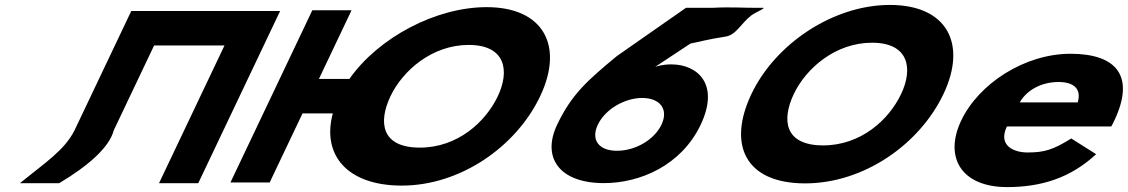

<svg xmlns="http://www.w3.org/2000/svg" viewBox="-20 -747 4594 782"><path d="M443.2 -215.9 607.7 -561.9H894.4L627.7 -0.9H787.5L1120.9 -702.1H961.1H674.4H514.6L283.4 -215.9C242.1 -134.3 164.2 -85 61.3 -0.9H221.1C338.4 -70.6 425.7 -147.1 443.2 -215.9Z M1212.2 -285.2H1335.5C1289.8 -115.1 1394.8 8.9 1616.4 8.9C1855.7 8.9 2082.6 -150.1 2180 -354.9C2277.4 -559.8 2194.4 -717.9 1961.9 -717.9C1756.1 -717.9 1522.2 -595 1403 -425.5H1278.9L1411.8 -705.1H1252L918.6 -3.9H1078.4ZM1570.3 -354.9C1620 -459.5 1739.7 -564 1888.8 -564C2039 -564 2057.1 -459.5 2007.4 -354.9C1957.7 -250.4 1844.2 -145.8 1690 -145.8C1531.6 -145.8 1520.6 -250.4 1570.3 -354.9Z M3039.4 -683.7C3056.9 -697.3 3103.9 -715.3 3085.8 -715.2C3008 -714.3 2958.6 -719.4 2883 -715.2H2774L2492.7 -518.8C2372.3 -419.4 2307.8 -362.4 2249.2 -239.2C2185.4 -104.9 2258.5 -1.2 2439.6 -1.2C2587.3 -1.2 2755.1 -73.4 2833.9 -239.2C2911.5 -402.4 2823.2 -484.8 2713.8 -484.8C2674.7 -484.8 2648.3 -474.6 2648.3 -474.6L2792.1 -569.6C2819.2 -574.7 2865.1 -587.4 2934.8 -597.9C2978.5 -604.4 2997.6 -651.4 3039.4 -683.7ZM2415 -239.2C2444.9 -302.1 2524.3 -348 2595.3 -348C2668.3 -348 2704.1 -302.1 2674.1 -239.2C2645.1 -178 2568.1 -132.9 2493 -132.9C2417.9 -132.9 2385.9 -178 2415 -239.2Z M3040.4 -363.9C2943 -159.1 3013.7 -0.1 3259.1 -0.1C3498.4 -0.1 3725.2 -159.1 3822.6 -363.9C3920 -568.8 3837.1 -726.9 3604.6 -726.9C3373.6 -726.9 3137.8 -568.8 3040.4 -363.9ZM3213 -363.9C3262.7 -468.5 3382.3 -573 3531.5 -573C3681.6 -573 3699.8 -468.5 3650.1 -363.9C3600.4 -259.4 3486.9 -154.8 3332.6 -154.8C3174.2 -154.8 3163.3 -259.4 3213 -363.9Z M4506.1 -232C4509.9 -238 4515.2 -249 4518.5 -256C4604.1 -436 4528.8 -528 4340.3 -528C4152.7 -528 3966.2 -406 3894.9 -256C3824.1 -107 3894.6 15 4082.1 15C4220 15 4340.2 -22 4444.4 -119L4343.2 -183C4269.3 -137 4233.8 -126 4164.9 -126C4110.4 -126 4043.4 -153 4081 -232ZM4133.6 -330C4159.6 -377 4217.8 -413 4291.6 -413C4354.6 -413 4385.5 -384 4369.5 -330Z"/></svg>

Font: Hussar
Style: BdSuprExtOblFive
Weight: 700
Foundry: Cannot Into Space Fonts
Version: Version 2.00